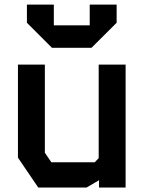

<svg xmlns="http://www.w3.org/2000/svg" viewBox="-20 -836 640 856"><path d="M420 -548V-131L402.5 -112.5H209L180 -155V-548H60V-133L150.5 0H366L421.5 -32.5V0H540V-548ZM100 -734.5V-815.5H220V-723H380V-815.5H500V-734.5L388 -623H211.5Z"/></svg>

Font: Kode Mono
Style: Regular
Weight: 400
Monospace: yes
Designer: Isa Ozler
Foundry: Kadena LLC
Version: Version 1.000;gftools[0.9.28]